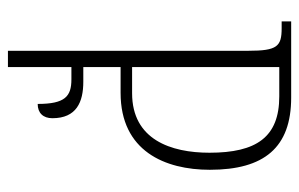

<svg xmlns="http://www.w3.org/2000/svg" viewBox="-155 -599 754 484"><g transform="rotate(90 222.0 -357.0)"><path d="M108 0H149V-160H180C223 -160 242 -144 242 -75C265 -75 278 -89 278 -112C278 -173 237 -190 186 -190H149V-284H214C361 -284 408 -396 408 -509C408 -646 352 -714 226 -714H34V-690H51C97 -690 108 -679 108 -606ZM149 -313V-684H223C326 -684 365 -626 365 -508C365 -411 332 -313 215 -313Z"/></g></svg>

Font: Noto Serif Georgian ExtraCondensed ExtraLight
Style: Regular
Weight: 200
Width: 2
Designer: Monotype Design Team, Akaki Razmadze
Foundry: Google LLC
Version: Version 2.003